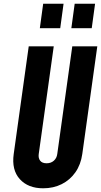

<svg xmlns="http://www.w3.org/2000/svg" viewBox="-20 -1000 547 1036"><path d="M505 -750 424 -169Q416 -112 387 -70.5Q358 -29 313.2 -6.5Q268.5 16 213 16Q131.5 16 86.8 -33.5Q42 -83 54 -169L135 -750H270L189 -169Q186 -146.5 196.8 -132.8Q207.5 -119 231.5 -119Q255 -119 270.5 -132.8Q286 -146.5 289 -169L370 -750ZM195 -848 213 -980H323L305 -848ZM365 -848 383 -980H493L475 -848Z"/></svg>

Font: Mohave Light
Style: Bold Italic
Weight: 700
Italic angle: -8°
Version: Version 2.003